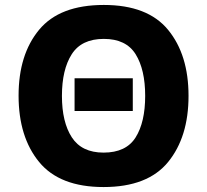

<svg xmlns="http://www.w3.org/2000/svg" viewBox="-20 -745 836 775"><path d="M516 -429V-297H281V-429ZM741 -358Q741 -524 658.5 -624.5Q576 -725 399 -725Q221 -725 138 -625Q55 -525 55 -359Q55 -192 138 -91Q221 10 398 10Q576 10 658.5 -91Q741 -192 741 -358ZM230 -358Q230 -464 269.5 -526Q309 -588 399 -588Q489 -588 527.5 -526Q566 -464 566 -358Q566 -252 527.5 -190.5Q489 -129 398 -129Q310 -129 270 -190.5Q230 -252 230 -358Z"/></svg>

Font: Noto Sans UI Extra
Style: Regular
Weight: 800
Designer: Monotype Design Team
Foundry: Monotype Imaging Inc.
Version: Version 1.901